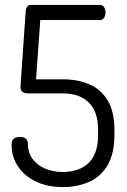

<svg xmlns="http://www.w3.org/2000/svg" viewBox="-20 -751 515 777"><path d="M235 6Q170 6 123 -17.5Q76 -41 51.5 -79.5Q27 -118 27 -164Q27 -183 36 -190Q45 -197 60 -197Q78 -197 85.5 -189Q93 -181 93 -169Q93 -133 112 -107.5Q131 -82 163 -68.5Q195 -55 234 -55Q301 -55 339 -92Q377 -129 377 -206V-225Q377 -300 339 -336.5Q301 -373 236 -373H96Q76 -373 69.5 -380.5Q63 -388 63 -398Q63 -404 63.5 -408.5Q64 -413 64 -418L84 -706Q85 -717 90 -724Q95 -731 105 -731H385Q396 -731 401.5 -721.5Q407 -712 407 -701Q407 -689 401.5 -679.5Q396 -670 385 -670H143L126 -430H236Q294 -430 341 -410Q388 -390 415.5 -345Q443 -300 443 -225V-206Q443 -129 415.5 -82.5Q388 -36 340.5 -15Q293 6 235 6Z"/></svg>

Font: Dosis
Style: Regular
Weight: 400
Designer: EdgarTolentino, PabloImpallari, IginoMarini
Foundry: EdgarTolentino, PabloImpallari, IginoMarini
Version: Version 3.001; ttfautohint (v1.8.2)